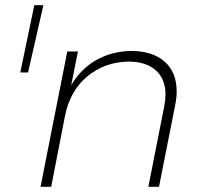

<svg xmlns="http://www.w3.org/2000/svg" viewBox="-20 -719 772 739"><path d="M112 -699H147L88 -440H58ZM660 -367Q660 -342 654 -313L592 0H551L612 -309Q617 -336 617 -355Q617 -415 579.5 -448.5Q542 -482 474 -482Q382 -480 315.5 -424.5Q249 -369 230 -272L177 0H136L239 -521H280L254 -391Q291 -454 350 -487.5Q409 -521 483 -523Q567 -523 613.5 -482Q660 -441 660 -367Z"/></svg>

Font: Gontserrat ExtraLight
Style: Italic
Weight: 275
Italic angle: -11.3°
Designer: Julieta Ulanovsky
Foundry: Julieta Ulanovsky
Version: Version 6.001